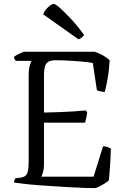

<svg xmlns="http://www.w3.org/2000/svg" viewBox="-20 -971 648 991"><path d="M470 0Q450 0 417 -1Q384 -2 344.5 -4.5Q305 -7 262.5 -9.5Q220 -12 179.5 -15Q139 -18 106 -22Q73 -26 52 -29Q52 -35 55 -41.5Q58 -48 60 -51L85 -54Q102 -56 111.5 -64Q121 -72 124.5 -90Q128 -108 128 -140V-582Q128 -606 131 -621.5Q134 -637 138 -646Q142 -655 144 -657H61Q60 -660 56.5 -664.5Q53 -669 52 -677Q57 -682 68 -688Q79 -694 90.5 -699Q102 -704 107 -704H469Q493 -696 513.5 -684Q534 -672 546 -660Q543 -605 535 -562Q527 -519 521 -497Q507 -497 495.5 -500Q484 -503 480 -506L459 -646Q437 -650 405 -653Q373 -656 336.5 -658Q300 -660 265 -660Q239 -660 226.5 -650Q214 -640 210.5 -622.5Q207 -605 207 -585V-390Q252 -391 289.5 -392.5Q327 -394 360.5 -396Q394 -398 422 -401L430 -392Q428 -374 424.5 -359Q421 -344 419 -338H207V-121Q207 -99 202 -82Q197 -65 193 -59H463L512 -216Q525 -216 536.5 -211.5Q548 -207 552 -204Q552 -184 550.5 -156.5Q549 -129 547 -99Q545 -69 542 -40Q533 -32 519.5 -23.5Q506 -15 492.5 -8Q479 -1 470 0ZM385 -768 203 -897Q207 -910 217 -922Q227 -934 238.5 -942.5Q250 -951 257 -951Q266 -951 289 -930.5Q312 -910 345.5 -874.5Q379 -839 414 -790Q410 -784 401.5 -777Q393 -770 385 -768Z"/></svg>

Font: Texturina 12pt ExtraLight
Style: Regular
Weight: 250
Designer: Guillermo Torres Carreño
Foundry: Omnibus-Type
Version: Version 1.002